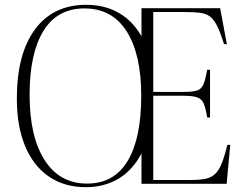

<svg xmlns="http://www.w3.org/2000/svg" viewBox="-20 -764 1020 798"><path d="M337 14Q248 14 183.5 -30Q119 -74 84.5 -156.5Q50 -239 50 -354Q50 -540 125.5 -642Q201 -744 338 -744Q416 -744 474.5 -710Q533 -676 568 -613V-730H895L923 -580L911 -581Q896 -629 882.5 -656Q869 -683 852.5 -695.5Q836 -708 810.5 -711Q785 -714 746 -714H617V-382H746Q784 -382 801 -388.5Q818 -395 826 -414.5Q834 -434 841 -474H853V-275L841 -276Q835 -314 827 -333Q819 -352 800.5 -359Q782 -366 742 -366H617V-16H772Q808 -16 832 -20.5Q856 -25 872.5 -39.5Q889 -54 901 -83.5Q913 -113 925 -162H937L922 0H568V-126Q531 -56 472 -21Q413 14 337 14ZM342 -1Q454 -1 510.5 -95Q567 -189 567 -366Q567 -538 506.5 -633.5Q446 -729 331 -729Q218 -729 160.5 -635.5Q103 -542 103 -370Q103 -196 165.5 -98.5Q228 -1 342 -1Z"/></svg>

Font: Display Extralight
Style: Regular
Weight: 200
Designer: Latin by Veronika Burian and Jose Scaglione. Greek by Irene Vlachou. Cyrillic by Vera Evstafieva.
Foundry: TypeTogether
Version: Version 3.002